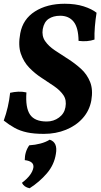

<svg xmlns="http://www.w3.org/2000/svg" viewBox="-23 -705 541 1024"><path d="M211 9Q158 9 121 1Q84 -7 55 -23Q26 -39 -3 -62Q10 -98 18.5 -135Q27 -172 31 -210Q52 -215 74.5 -216Q97 -217 118 -212Q112 -131 137 -94Q162 -57 226 -57Q263 -57 291.5 -78Q320 -99 326 -133Q333 -171 315.5 -197Q298 -223 266 -245Q234 -267 198.5 -290Q163 -313 133 -344Q103 -375 88 -419Q73 -463 85 -527Q99 -603 163.5 -644Q228 -685 322 -685Q380 -685 423.5 -671Q467 -657 492 -637Q486 -600 483 -563Q480 -526 481 -494Q443 -481 396 -487Q395 -558 369.5 -589.5Q344 -621 298 -621Q261 -621 236.5 -604.5Q212 -588 205 -550Q199 -513 217.5 -486Q236 -459 269.5 -436.5Q303 -414 340 -390.5Q377 -367 409 -338Q441 -309 457.5 -268Q474 -227 464 -169Q454 -115 418.5 -75Q383 -35 329 -13Q275 9 211 9ZM135 299Q105 293 94 270Q148 229 155 189Q160 155 109 149Q109 104 133 70Q165 68 193 60.5Q221 53 242 40Q286 54 275 116Q266 174 227 219.5Q188 265 135 299Z"/></svg>

Font: Vollkorn
Style: Bold Italic
Weight: 700
Italic angle: -11°
Designer: Friedrich Althausen
Foundry: Friedrich Althausen
Version: Version 5.000; ttfautohint (v1.8.3)